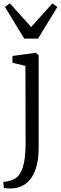

<svg xmlns="http://www.w3.org/2000/svg" viewBox="-36 -862 356 1125"><path d="M36.5 242Q31 242.5 20.2 242.2Q9.5 242 -0.8 241.2Q-11 240.5 -13.5 239L-16.5 203Q-9.5 203.5 6.8 200.8Q23 198 39.5 191Q67 180 83.5 151.2Q100 122.5 107 77.5Q114 32.5 114 -27.5L113 -476L37 -494V-534L167 -552H174.5L190.5 -538.5V2.5Q190.5 60.5 180 104Q169.5 147.5 149.2 177.5Q129 207.5 100.5 223.5Q72 239.5 36.5 242ZM106 -636 -7 -821 21.5 -842.5 146.5 -704 271.5 -842.5 300 -821 187 -636Z"/></svg>

Font: Merriweather 48pt Light
Style: Regular
Weight: 300
Version: Version 2.100